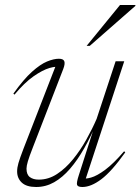

<svg xmlns="http://www.w3.org/2000/svg" viewBox="-20 -738 562 768"><path d="M295.5 -38 359 -236 368.5 -250.5Q344 -193 317 -145.2Q290 -97.5 260 -62.8Q230 -28 196.5 -9Q163 10 124.5 10Q86 10 67.2 -7.5Q48.5 -25 48.5 -52.5Q48.5 -67.5 53.8 -85.8Q59 -104 73.5 -142L208 -488L220.5 -469Q205.5 -474 178 -466Q150.5 -458 114.2 -432.8Q78 -407.5 38 -359.5L33.5 -363.5Q74.5 -421 108 -451Q141.5 -481 168.2 -492Q195 -503 215.5 -503Q233.5 -503 237.2 -493Q241 -483 233 -462L111.5 -148.5Q97 -111.5 91.5 -92.8Q86 -74 86 -63.5Q86 -39.5 99.5 -29.5Q113 -19.5 135 -19.5Q174 -19.5 208.2 -42Q242.5 -64.5 272 -100.8Q301.5 -137 325.2 -179.5Q349 -222 366.5 -262.5L442.5 -493H477L317 -5L303.5 -25Q320.5 -21 344.2 -27.8Q368 -34.5 401 -59Q434 -83.5 476.5 -133L481 -128.5Q426.5 -52 385.2 -21Q344 10 309.5 10Q291 10 288.2 1.2Q285.5 -7.5 295.5 -38ZM326.5 -554.5 460 -718H521.5V-714.5L339 -554.5Z"/></svg>

Font: Newsreader 60pt ExtraLight
Style: Italic
Weight: 250
Italic angle: -17°
Designer: Hugues Gentile
Foundry: Production Type
Version: Version 1.003